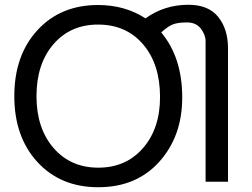

<svg xmlns="http://www.w3.org/2000/svg" viewBox="-20 -762 1056 805"><path d="M391 -659Q275 -659 204 -576.5Q133 -494 133 -359Q133 -224 204.5 -141.5Q276 -59 392 -59Q508 -59 579.5 -141Q651 -223 651 -355Q651 -493 580 -576Q509 -659 391 -659ZM744 -353Q744 -191 648 -84Q552 23 392 23Q234 23 137 -82.5Q40 -188 40 -359Q40 -530 137 -635.5Q234 -741 391 -741Q504 -741 590 -685Q669 -742 770 -742Q854 -742 895 -691Q936 -640 936 -559V0H842V-589Q842 -616 822 -642Q802 -668 764 -668Q724 -668 703 -659Q682 -650 656 -626Q744 -521 744 -353Z"/></svg>

Font: ColatingCofangSans
Style: Regular
Weight: 400
Foundry: GNU
Version: Version 412.227;June 27, 2022;FontCreator 11.0.0.2412 32-bit